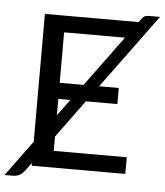

<svg xmlns="http://www.w3.org/2000/svg" viewBox="-81 -798 774 902"><g transform="rotate(5 305.5 -347.0)"><path d="M13 54.5H-26L97 -113V-716H538.5V-715Q541.5 -719 544 -722.5Q551.5 -735 559.8 -742Q568 -749 587 -749H637L380.5 -399.5H473V-323.5H324.5L194.5 -146V-78.5H539L538.5 0H97V-13L67.5 27Q47.5 54.5 13 54.5ZM307 -399.5 481.5 -637.5H194.5V-399.5ZM194.5 -246 251 -323.5H194.5Z"/></g></svg>

Font: Verano Sans
Style: Regular
Weight: 400
Designer: Lukasz Dziedzic with Adam Twardoch and Botio Nikoltchev
Foundry: tyPoland Lukasz Dziedzic
Version: Version 3.001;December 28, 2019;FontCreator 12.0.0.2547 64-b